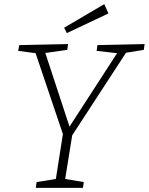

<svg xmlns="http://www.w3.org/2000/svg" viewBox="-20 -908 719 928"><path d="M675 -667 589 -653 329 -254 295 -43 385 -28 381 0H153L157 -28L250 -43L284 -260L152 -651L68 -662L73 -690L309 -695L305 -667L199 -652L316 -296L546 -651L447 -662L451 -690L679 -695ZM504 -843 303 -748 290 -774 484 -888Z"/></svg>

Font: Bitter Pro Light
Style: Italic
Weight: 300
Italic angle: -9°
Designer: Sol Matas, and Bitter project Authors
Foundry: Sol Matas
Version: Version 1.010